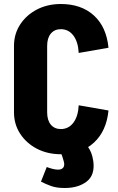

<svg xmlns="http://www.w3.org/2000/svg" viewBox="-20 -756 593 961"><path d="M50 -193V-527H216V-193ZM50 -526Q50 -586 81 -633.5Q112 -681 165 -708.5Q218 -736 285 -736V-610Q253 -610 234.5 -588Q216 -566 216 -526ZM50 -194H216Q216 -154 234.5 -132Q253 -110 285 -110V16Q218 16 165 -11.5Q112 -39 81 -86.5Q50 -134 50 -194ZM374 -491Q371 -547 347 -578.5Q323 -610 284 -610V-736Q387 -736 450 -678.5Q513 -621 523 -517ZM374 -229 523 -203Q513 -100 450 -42Q387 16 284 16V-110Q323 -110 347 -141.5Q371 -173 374 -229ZM304 185Q263 185 235.5 175Q208 165 185 153L214 80Q246 92 267 93Q288 94 296.5 83Q305 72 299 51H447Q456 120 414 152.5Q372 185 304 185ZM299 51Q293 28 286 12Q279 -4 270 -20H421Q430 -7 436.5 9Q443 25 447 51Z"/></svg>

Font: Akshar Light
Style: Regular
Weight: 300
Designer: Tall Chai
Foundry: Tall Chai
Version: Version 1.100